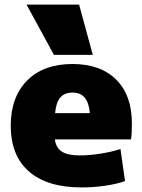

<svg xmlns="http://www.w3.org/2000/svg" viewBox="-20 -810 623 840"><path d="M27 -260Q27 -386 99 -458Q171 -530 297 -530Q420 -530 488.5 -461.5Q557 -393 557 -270Q557 -222 553 -200H220Q225 -163 251 -146.5Q277 -130 329 -130Q371 -130 421 -138Q471 -146 507 -158L527 -18Q492 -5 440.5 2.5Q389 10 337 10Q187 10 107 -59.5Q27 -129 27 -260ZM373 -315Q369 -361 350.5 -383Q332 -405 297 -405Q262 -405 243.5 -383Q225 -361 221 -315ZM96 -790H326L386 -570H216Z"/></svg>

Font: Enso Black
Style: Regular
Weight: 900
Designer: Coji Morishita
Foundry: UNDERFOREST DESIGN
Version: Version 1.000